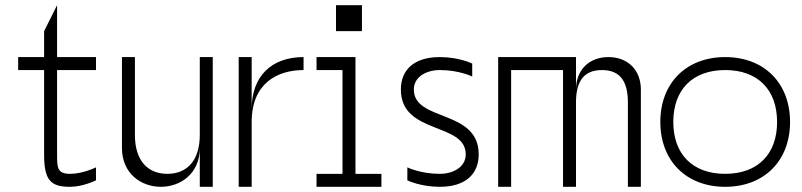

<svg xmlns="http://www.w3.org/2000/svg" viewBox="-20 -720 3090 740"><path d="M250 0C300 0 350 -25 350 -25V-75C350 -75 300 -50 250 -50C200 -50 200 -75 200 -125V-450H350V-500H200V-700L150 -600V-500H50V-450H150V-125C150 -25 175 0 250 0Z M600 0C675 0 750 -50 750 -150V0H800V-500H750V-200C750 -100 700 -50 625 -50C550 -50 500 -100 500 -200V-500H450V-150C450 -50 525 0 600 0Z M900 0H950V-250C950 -400 1050 -450 1150 -450V-500C1025 -500 950 -425 950 -300V-500H900Z M1350 -500H1200V-450H1300V-50H1200V0H1450V-50H1350ZM1275 -600H1375V-700H1275Z M1675 0C1775 0 1825 -50 1825 -125C1825 -300 1575 -250 1575 -375C1575 -425 1625 -450 1675 -450C1750 -450 1800 -425 1800 -425V-475C1800 -475 1750 -500 1675 -500C1575 -500 1525 -450 1525 -375C1525 -200 1775 -250 1775 -125C1775 -75 1725 -50 1675 -50C1600 -50 1550 -75 1550 -75V-25C1550 -25 1600 0 1675 0Z M2400 -325V0H2450V-375C2450 -450 2400 -500 2325 -500C2250 -500 2200 -450 2200 -375V-500H1900V0H1950V-450H2150V0H2200V-325C2200 -400 2225 -450 2300 -450C2375 -450 2400 -400 2400 -325Z M2775 0C2925 0 3025 -100 3025 -250C3025 -400 2925 -500 2775 -500C2625 -500 2525 -400 2525 -250C2525 -100 2625 0 2775 0ZM2575 -250C2575 -375 2650 -450 2775 -450C2900 -450 2975 -375 2975 -250C2975 -125 2900 -50 2775 -50C2650 -50 2575 -125 2575 -250Z"/></svg>

Font: LS-VG5000 Light
Style: Regular
Weight: 400
Designer: Justin Bihan, 2021
Foundry: Justin Bihan, 2021
Version: Version 1.000;Glyphs 3.1.2 (3151)